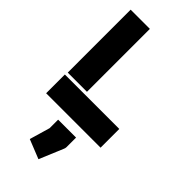

<svg xmlns="http://www.w3.org/2000/svg" viewBox="-242 -571 848 848"><g transform="rotate(45 182.0 -147.5)"><path d="M110 194 138 98V45H250V105Q250 112 246 120L200 230ZM21 -132V-525H141V-132ZM18 -117H358V0H18Z"/></g></svg>

Font: BroshK
Style: Medium
Weight: 500
Designer: gluk
Foundry: gluk
Version: Version 0.60